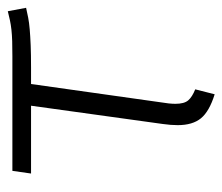

<svg xmlns="http://www.w3.org/2000/svg" viewBox="-60 -516 583 504"><g transform="rotate(-90 232.0 -263.5)"><path d="M264 -474 216 -134Q214 -122 213 -112.5Q212 -103 212 -95Q212 -72 221 -61.5Q230 -51 250 -43L237 8Q192 -6 174 -28Q156 -50 156 -89Q156 -107 159 -128L207 -474H29L36 -523H337Q360 -523 376.5 -523.5Q393 -524 406.5 -525.5Q420 -527 431.5 -529.5Q443 -532 455 -535L464 -487Q451 -484 438 -481.5Q425 -479 407.5 -477.5Q390 -476 366 -475Q342 -474 307 -474Z"/></g></svg>

Font: Glekhifnjqigglhiwekvrgaqftz
Style: Regular
Weight: 300
Italic angle: -8°
Designer: Carrois Corporate & Edenspiekermann
Foundry: Carrois Corporate GbR & Edenspiekermann AG
Version: Version 2.001